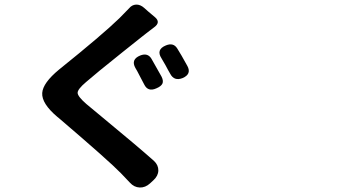

<svg xmlns="http://www.w3.org/2000/svg" viewBox="-20 -793 1540 855"><path d="M558.6 20.5Q543.9 5.9 518.6 -21.5Q466.8 -75.2 239.3 -269.5Q236.3 -271.5 235.4 -272.5Q165 -332 168 -378.9Q170.9 -423.8 243.2 -483.4Q437.5 -639.6 511.7 -711.9Q541 -741.2 554.7 -755.9Q567.4 -771.5 585.9 -772.5Q604.5 -773.4 622.1 -757.8L639.6 -742.2L670.9 -715.8Q696.3 -693.4 667 -671.9Q657.2 -664.1 638.7 -650.4Q619.1 -634.8 611.3 -628.9Q588.9 -610.4 525.4 -560.5Q403.3 -462.9 363.3 -427.7Q325.2 -395.5 325.7 -379.4Q326.2 -363.3 364.3 -330.1Q381.8 -315.4 432.6 -273.4Q594.7 -139.6 666 -76.2Q685.5 -57.6 685.1 -33.7Q684.6 -9.8 663.1 9.8L648.4 23.4Q627 43 602.1 42Q577.1 41 558.6 20.5ZM622.1 -417Q608.4 -442.4 601.6 -456.1Q589.8 -479.5 583 -490.2Q561.5 -528.3 604.5 -545.9Q636.7 -558.6 653.3 -533.2Q654.3 -531.2 657.2 -526.4Q686.5 -475.6 699.2 -452.1Q709 -432.6 703.1 -420.4Q697.3 -408.2 675.8 -399.4Q638.7 -382.8 622.1 -417ZM738.3 -463.9Q734.4 -469.7 727.5 -482.9Q720.7 -496.1 716.8 -502.9Q710.9 -513.7 699.2 -533.2Q673.8 -572.3 718.8 -590.8Q752 -604.5 769 -577.6Q786.1 -550.8 814.5 -499Q834 -462.9 793 -445.3Q755.9 -430.7 738.3 -463.9Z"/></svg>

Font: Bpmf GenSen Rounded B
Style: B
Weight: 700
Foundry: But Ko
Version: Version 1.320